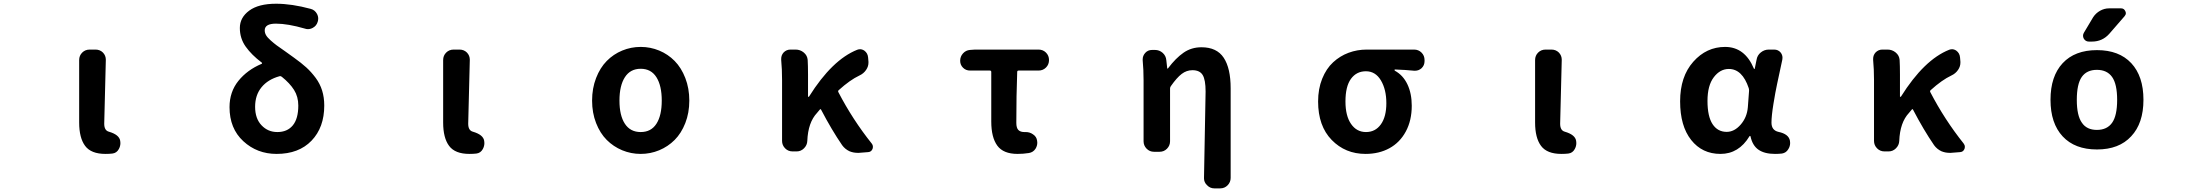

<svg xmlns="http://www.w3.org/2000/svg" viewBox="-20 -832 12040 1055"><path d="M559.6 13.7Q480.5 13.7 447.8 -30.3Q415 -74.2 415 -159.2V-502Q415 -526.4 431.6 -543Q448.2 -559.6 472.7 -559.6H504.9Q529.3 -559.6 545.9 -543Q561.5 -526.4 561.5 -503.9L552.7 -152.3Q552.7 -115.2 578.1 -108.4Q635.7 -91.8 640.6 -57.6Q641.6 -51.8 641.6 -45.9Q641.6 -28.3 632.8 -12.7Q621.1 8.8 597.7 11.7Q581.1 13.7 559.6 13.7Z M1503.9 -106.4Q1558.6 -106.4 1588.9 -143.1Q1619.1 -179.7 1619.1 -252Q1619.1 -300.8 1595.7 -337.9Q1572.3 -375 1528.3 -410.2Q1522.5 -415 1515.6 -413.1Q1452.1 -395.5 1417 -352.5Q1381.8 -309.6 1381.8 -245.1Q1381.8 -180.7 1417 -143.6Q1452.1 -106.4 1503.9 -106.4ZM1687.5 -783.2Q1710 -777.3 1721.7 -755.9Q1728.5 -743.2 1728.5 -729.5Q1728.5 -720.7 1725.6 -711.9Q1718.8 -689.5 1698.2 -678.7Q1685.5 -671.9 1671.9 -671.9Q1663.1 -671.9 1655.3 -674.8Q1561.5 -702.1 1496.1 -702.1Q1434.6 -702.1 1434.6 -665Q1434.6 -651.4 1441.9 -638.7Q1449.2 -626 1467.3 -609.9Q1485.4 -593.8 1500 -583Q1514.6 -572.3 1546.4 -550.3Q1578.1 -528.3 1594.7 -515.6Q1635.7 -486.3 1663.1 -461.4Q1690.4 -436.5 1714.4 -404.3Q1738.3 -372.1 1750 -334.5Q1761.7 -296.9 1761.7 -252Q1761.7 -131.8 1691.9 -59.1Q1622.1 13.7 1500 13.7Q1392.6 13.7 1316.9 -56.2Q1241.2 -126 1241.2 -243.2Q1241.2 -327.1 1290 -387.7Q1338.9 -448.2 1418 -481.4Q1419.9 -482.4 1419.9 -484.9Q1419.9 -487.3 1418 -488.3Q1362.3 -530.3 1330.1 -575.7Q1297.9 -621.1 1297.9 -678.2Q1297.9 -735.4 1349.1 -773.4Q1400.4 -811.5 1497.1 -811.5Q1583 -811.5 1687.5 -783.2Z M2559.6 13.7Q2480.5 13.7 2447.8 -30.3Q2415 -74.2 2415 -159.2V-502Q2415 -526.4 2431.6 -543Q2448.2 -559.6 2472.7 -559.6H2504.9Q2529.3 -559.6 2545.9 -543Q2561.5 -526.4 2561.5 -503.9L2552.7 -152.3Q2552.7 -115.2 2578.1 -108.4Q2635.7 -91.8 2640.6 -57.6Q2641.6 -51.8 2641.6 -45.9Q2641.6 -28.3 2632.8 -12.7Q2621.1 8.8 2597.7 11.7Q2581.1 13.7 2559.6 13.7Z M3233.4 -279.3Q3233.4 -346.7 3255.4 -403.3Q3277.3 -460 3314 -497.1Q3350.6 -534.2 3398.9 -554.2Q3447.3 -574.2 3500.5 -574.2Q3553.7 -574.2 3602.1 -554.2Q3650.4 -534.2 3687 -497.1Q3723.6 -460 3745.6 -403.3Q3767.6 -346.7 3767.6 -279.3Q3767.6 -211.9 3745.6 -155.8Q3723.6 -99.6 3687 -63Q3650.4 -26.4 3602.1 -6.3Q3553.7 13.7 3500.5 13.7Q3447.3 13.7 3398.9 -6.3Q3350.6 -26.4 3314 -63Q3277.3 -99.6 3255.4 -155.8Q3233.4 -211.9 3233.4 -279.3ZM3616.2 -279.3Q3616.2 -361.3 3586.9 -407.7Q3557.6 -454.1 3500.5 -454.1Q3443.4 -454.1 3413.6 -407.7Q3383.8 -361.3 3383.8 -279.3Q3383.8 -197.3 3413.6 -151.9Q3443.4 -106.4 3500.5 -106.4Q3557.6 -106.4 3586.9 -151.9Q3616.2 -197.3 3616.2 -279.3Z M4769.5 -43.9Q4776.4 -35.2 4776.4 -25.4Q4776.4 -19.5 4774.4 -13.7Q4767.6 2.9 4750 3.9L4700.2 7.8Q4695.3 7.8 4691.4 7.8Q4668.9 7.8 4647.5 -1Q4623 -12.7 4607.4 -34.2Q4549.8 -118.2 4492.2 -228.5Q4489.3 -235.4 4484.4 -229.5L4469.7 -211.9Q4419.9 -159.2 4416 -57.6Q4415 -34.2 4397.9 -17.1Q4380.9 0 4357.4 0H4335Q4310.5 0 4293.9 -17.1Q4277.3 -34.2 4277.3 -57.6V-392.6Q4277.3 -452.1 4272.5 -502.9Q4272.5 -505.9 4272.5 -508.8Q4272.5 -528.3 4285.2 -543Q4300.8 -559.6 4323.2 -559.6H4351.6Q4377 -559.6 4396.5 -543.5Q4416 -527.3 4418 -502.9Q4419.9 -470.7 4419.9 -422.9V-301.8Q4419.9 -299.8 4421.9 -299.8Q4423.8 -299.8 4425.8 -301.8Q4552.7 -503.9 4690.4 -558.6Q4698.2 -561.5 4706.1 -561.5Q4717.8 -561.5 4729.5 -553.7Q4748 -540 4750 -516.6L4752 -493.2Q4752 -490.2 4752 -487.3Q4752 -466.8 4739.3 -448.2Q4725.6 -427.7 4702.1 -417Q4650.4 -392.6 4588.9 -336.9Q4583 -332 4586.9 -325.2Q4665 -174.8 4769.5 -43.9Z M5571.3 13.7Q5493.2 13.7 5460 -31.7Q5426.8 -77.1 5426.8 -164.1V-436.5Q5426.8 -444.3 5418.9 -444.3H5310.5Q5287.1 -444.3 5271.5 -460Q5255.9 -475.6 5255.9 -498Q5255.9 -521.5 5271.5 -538.6Q5287.1 -555.7 5309.6 -557.6L5337.9 -559.6H5686.5Q5710.9 -559.6 5727.5 -543Q5744.1 -526.4 5744.1 -502Q5744.1 -477.5 5727.5 -460.9Q5710.9 -444.3 5686.5 -444.3H5577.1Q5569.3 -444.3 5569.3 -436.5Q5564.5 -308.6 5564.5 -157.2Q5564.5 -128.9 5575.7 -117.7Q5586.9 -106.4 5608.4 -106.4Q5611.3 -106.4 5614.3 -106.4Q5615.2 -106.4 5616.2 -106.4Q5638.7 -106.4 5656.2 -93.8Q5675.8 -81.1 5678.7 -58.6Q5679.7 -52.7 5679.7 -47.9Q5679.7 -30.3 5669.9 -14.6Q5657.2 4.9 5633.8 8.8Q5602.5 13.7 5571.3 13.7Z M6742.2 145.5Q6742.2 168.9 6725.6 186Q6709 203.1 6684.6 203.1H6652.3Q6628.9 203.1 6612.3 185.5Q6595.7 169.9 6595.7 147.5L6604.5 -329.1Q6604.5 -393.6 6588.4 -419.9Q6572.3 -446.3 6532.2 -446.3Q6500 -446.3 6473.1 -425.8Q6446.3 -405.3 6414.1 -359.4Q6409.2 -353.5 6409.2 -345.7V-55.7Q6409.2 -32.2 6392.6 -15.1Q6376 2 6351.6 2H6321.3Q6296.9 2 6280.3 -15.1Q6263.7 -32.2 6263.7 -55.7V-390.6Q6263.7 -449.2 6258.8 -501Q6258.8 -503.9 6258.8 -505.9Q6258.8 -525.4 6272.5 -541Q6287.1 -557.6 6310.5 -557.6H6326.2Q6350.6 -557.6 6368.7 -541.5Q6386.7 -525.4 6388.7 -501L6393.6 -457Q6393.6 -455.1 6395.5 -455.1Q6397.5 -455.1 6398.4 -457Q6440.4 -512.7 6483.4 -542.5Q6526.4 -572.3 6582 -572.3Q6666 -572.3 6704.1 -514.6Q6742.2 -457 6742.2 -346.7Z M7483.4 13.7Q7372.1 13.7 7297.4 -63Q7222.7 -139.6 7222.7 -274.4Q7222.7 -343.8 7245.1 -399.4Q7267.6 -455.1 7305.2 -489.7Q7342.8 -524.4 7390.1 -542Q7437.5 -559.6 7490.2 -559.6H7750Q7774.4 -559.6 7791 -543Q7807.6 -526.4 7807.6 -502V-496.1Q7807.6 -472.7 7791 -457Q7775.4 -443.4 7755.9 -443.4Q7752.9 -443.4 7750 -443.4Q7703.1 -448.2 7645.5 -450.2Q7642.6 -450.2 7642.6 -447.8Q7642.6 -445.3 7644.5 -443.4Q7689.5 -418.9 7713.4 -368.7Q7737.3 -318.4 7737.3 -251Q7737.3 -169.9 7704.6 -109.4Q7671.9 -48.8 7614.7 -17.6Q7557.6 13.7 7483.4 13.7ZM7485.4 -440.4Q7433.6 -440.4 7403.3 -398.9Q7373 -357.4 7373 -274.4Q7373 -195.3 7403.8 -150.9Q7434.6 -106.4 7485.8 -106.4Q7537.1 -106.4 7567.4 -148.4Q7597.7 -190.4 7597.7 -265.1Q7597.7 -339.8 7567.9 -390.1Q7538.1 -440.4 7485.4 -440.4Z M8559.6 13.7Q8480.5 13.7 8447.8 -30.3Q8415 -74.2 8415 -159.2V-502Q8415 -526.4 8431.6 -543Q8448.2 -559.6 8472.7 -559.6H8504.9Q8529.3 -559.6 8545.9 -543Q8561.5 -526.4 8561.5 -503.9L8552.7 -152.3Q8552.7 -115.2 8578.1 -108.4Q8635.7 -91.8 8640.6 -57.6Q8641.6 -51.8 8641.6 -45.9Q8641.6 -28.3 8632.8 -12.7Q8621.1 8.8 8597.7 11.7Q8581.1 13.7 8559.6 13.7Z M9433.6 13.7Q9333 13.7 9272.5 -63Q9211.9 -139.6 9211.9 -275.4Q9211.9 -411.1 9284.2 -492.7Q9356.4 -574.2 9459 -574.2Q9567.4 -574.2 9617.2 -455.1Q9618.2 -453.1 9620.1 -453.1Q9622.1 -453.1 9622.1 -455.1L9631.8 -502.9Q9635.7 -528.3 9655.3 -543.9Q9674.8 -559.6 9699.2 -559.6H9728.5Q9751 -559.6 9764.6 -543Q9774.4 -530.3 9774.4 -514.6Q9774.4 -508.8 9773.4 -503.9Q9753.9 -412.1 9744.6 -369.6Q9735.4 -327.1 9724.6 -260.7Q9713.9 -194.3 9713.9 -158.2Q9713.9 -116.2 9752 -107.4Q9808.6 -95.7 9815.4 -58.6Q9816.4 -51.8 9816.4 -45.9Q9816.4 -28.3 9806.6 -12.7Q9794.9 7.8 9771.5 11.7Q9752.9 13.7 9733.4 13.7Q9675.8 13.7 9642.6 -9.3Q9609.4 -32.2 9598.6 -83Q9597.7 -85 9595.7 -85Q9593.8 -85 9592.8 -83Q9534.2 13.7 9433.6 13.7ZM9467.8 -107.4Q9509.8 -107.4 9544.4 -147Q9579.1 -186.5 9584 -242.2L9590.8 -334Q9590.8 -340.8 9588.9 -347.7Q9553.7 -453.1 9479.5 -453.1Q9431.6 -453.1 9397 -407.7Q9362.3 -362.3 9362.3 -277.3Q9362.3 -192.4 9390.1 -149.9Q9418 -107.4 9467.8 -107.4Z M10769.5 -43.9Q10776.4 -35.2 10776.4 -25.4Q10776.4 -19.5 10774.4 -13.7Q10767.6 2.9 10750 3.9L10700.2 7.8Q10695.3 7.8 10691.4 7.8Q10668.9 7.8 10647.5 -1Q10623 -12.7 10607.4 -34.2Q10549.8 -118.2 10492.2 -228.5Q10489.3 -235.4 10484.4 -229.5L10469.7 -211.9Q10419.9 -159.2 10416 -57.6Q10415 -34.2 10397.9 -17.1Q10380.9 0 10357.4 0H10335Q10310.5 0 10293.9 -17.1Q10277.3 -34.2 10277.3 -57.6V-392.6Q10277.3 -452.1 10272.5 -502.9Q10272.5 -505.9 10272.5 -508.8Q10272.5 -528.3 10285.2 -543Q10300.8 -559.6 10323.2 -559.6H10351.6Q10377 -559.6 10396.5 -543.5Q10416 -527.3 10418 -502.9Q10419.9 -470.7 10419.9 -422.9V-301.8Q10419.9 -299.8 10421.9 -299.8Q10423.8 -299.8 10425.8 -301.8Q10552.7 -503.9 10690.4 -558.6Q10698.2 -561.5 10706.1 -561.5Q10717.8 -561.5 10729.5 -553.7Q10748 -540 10750 -516.6L10752 -493.2Q10752 -490.2 10752 -487.3Q10752 -466.8 10739.3 -448.2Q10725.6 -427.7 10702.1 -417Q10650.4 -392.6 10588.9 -336.9Q10583 -332 10586.9 -325.2Q10665 -174.8 10769.5 -43.9Z M11419.9 -157.2Q11446.3 -118.2 11502 -118.2Q11557.6 -118.2 11585.4 -157.2Q11613.3 -196.3 11613.3 -283.2Q11613.3 -370.1 11585.4 -409.2Q11557.6 -448.2 11502 -448.2Q11446.3 -448.2 11418.9 -409.2Q11391.6 -370.1 11391.6 -283.2Q11391.6 -196.3 11419.9 -157.2ZM11690.4 -83Q11624 -10.7 11502.4 -10.7Q11380.9 -10.7 11314 -82.5Q11247.1 -154.3 11247.1 -283.7Q11247.1 -413.1 11314 -484.9Q11380.9 -556.6 11502.4 -556.6Q11624 -556.6 11690.9 -484.9Q11757.8 -413.1 11757.8 -283.7Q11757.8 -154.3 11690.4 -83ZM11634.8 -786.1Q11651.4 -786.1 11658.2 -770.5Q11661.1 -764.6 11661.1 -759.8Q11661.1 -751 11654.3 -743.2L11570.3 -646.5Q11532.2 -603.5 11474.6 -603.5H11458Q11439.5 -603.5 11429.7 -620.1Q11425.8 -627.9 11425.8 -635.7Q11425.8 -644.5 11430.7 -652.3L11481.4 -737.3Q11496.1 -759.8 11519.5 -772.9Q11543 -786.1 11569.3 -786.1Z"/></svg>

Font: Gen Jyuu Gothic Monospace Bold
Style: Bold
Weight: 700
Designer: [Source Han Sans]
Ryoko NISHIZUKA  (kana & ideographs); Paul D. Hunt (Latin, Greek & Cyrillic); Wenlong ZHANG  (bopomofo
Version: Version 1.002.20150607